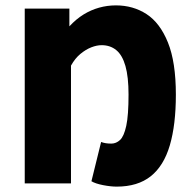

<svg xmlns="http://www.w3.org/2000/svg" viewBox="-20 -682 718 714"><path d="M414 12Q392 12 363.5 6.5Q335 1 320 -8L356 -154Q364 -151 373 -149.5Q382 -148 394 -148Q412 -148 426.5 -161.5Q441 -175 449.5 -214Q458 -253 458 -330Q458 -396 446.5 -436.5Q435 -477 412.5 -495.5Q390 -514 358 -514Q340 -514 319.5 -506Q299 -498 279 -481.5Q259 -465 244 -438V0H72V-650H238V-584Q263 -611 290.5 -628Q318 -645 348.5 -653.5Q379 -662 411 -662Q475 -662 525 -629.5Q575 -597 604.5 -524Q634 -451 634 -330Q634 -218 611.5 -141.5Q589 -65 540.5 -26.5Q492 12 414 12Z"/></svg>

Font: Source Sans 3 Black
Style: Regular
Weight: 900
Designer: Paul D. Hunt
Foundry: Adobe
Version: Version 3.046;hotconv 1.0.118;makeotfexe 2.5.65603